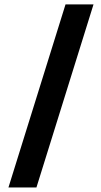

<svg xmlns="http://www.w3.org/2000/svg" viewBox="-20 -784 455 863"><path d="M274.5 -764.2 18 58.6H143.8L400.3 -764.2Z"/></svg>

Font: Diatome
Style: Bold
Weight: 700
Designer: 15.100.17
Foundry: 15.100.17
Version: Version 1.004;Fontself Maker 3.5.8